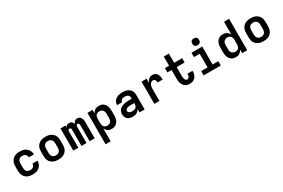

<svg xmlns="http://www.w3.org/2000/svg" viewBox="133 -2213 5733 3890"><g transform="rotate(-30 3000.0 -267.5)"><path d="M298 8Q268 8 238.5 3Q209 -2 182 -14.5Q155 -27 133.5 -48Q112 -69 98 -95Q84 -121 78.5 -150.5Q73 -180 73 -210V-310Q73 -340 78.5 -369.5Q84 -399 98 -425Q112 -451 133.5 -472Q155 -493 182 -505.5Q209 -518 238.5 -523Q268 -528 298 -528Q325 -528 353 -524Q381 -520 406.5 -509Q432 -498 454 -480.5Q476 -463 491 -439Q506 -415 513.5 -388Q521 -361 521 -333H402Q402 -353 394.5 -372Q387 -391 372 -404Q357 -417 337 -422Q317 -427 298 -427Q275 -427 253.5 -419Q232 -411 217.5 -394Q203 -377 197.5 -354.5Q192 -332 192 -310V-210Q192 -188 197.5 -165.5Q203 -143 217.5 -126Q232 -109 253.5 -101Q275 -93 298 -93Q317 -93 337 -98Q357 -103 372 -116Q387 -129 394.5 -148Q402 -167 402 -187H521Q521 -159 513.5 -132Q506 -105 491 -81Q476 -57 454 -39.5Q432 -22 406.5 -11Q381 0 353 4Q325 8 298 8Z M900 8Q870 8 840.5 3Q811 -2 784 -14.5Q757 -27 734.5 -47.5Q712 -68 698 -94.5Q684 -121 678.5 -150.5Q673 -180 673 -210V-310Q673 -340 678.5 -369.5Q684 -399 698 -425.5Q712 -452 734.5 -472.5Q757 -493 784 -505.5Q811 -518 840.5 -523Q870 -528 900 -528Q930 -528 959.5 -523Q989 -518 1016 -505.5Q1043 -493 1065.5 -472.5Q1088 -452 1102 -425.5Q1116 -399 1121.5 -369.5Q1127 -340 1127 -310V-210Q1127 -180 1121.5 -150.5Q1116 -121 1102 -94.5Q1088 -68 1065.5 -47.5Q1043 -27 1016 -14.5Q989 -2 959.5 3Q930 8 900 8ZM900 -93Q923 -93 945 -100.5Q967 -108 981.5 -125.5Q996 -143 1002 -165Q1008 -187 1008 -210V-310Q1008 -333 1002 -355Q996 -377 981.5 -394.5Q967 -412 945 -419.5Q923 -427 900 -427Q877 -427 855 -419.5Q833 -412 818.5 -394.5Q804 -377 798 -355Q792 -333 792 -310V-210Q792 -187 798 -165Q804 -143 818.5 -125.5Q833 -108 855 -100.5Q877 -93 900 -93Z M1250 0V-520H1368V-475Q1374 -487 1382.5 -497Q1391 -507 1402 -514.5Q1413 -522 1426 -525Q1439 -528 1453 -528Q1470 -528 1486 -523Q1502 -518 1514.5 -507Q1527 -496 1536 -481.5Q1545 -467 1550 -451Q1554 -467 1562.5 -481.5Q1571 -496 1583 -507Q1595 -518 1611 -523Q1627 -528 1644 -528Q1661 -528 1678 -522.5Q1695 -517 1708 -505Q1721 -493 1729 -478Q1737 -463 1742 -446Q1747 -429 1748.5 -412Q1750 -395 1750 -377V0H1632V-377Q1632 -386 1630.5 -394.5Q1629 -403 1624.5 -410.5Q1620 -418 1612 -422.5Q1604 -427 1596 -427Q1587 -427 1579 -422.5Q1571 -418 1566.5 -410.5Q1562 -403 1560.5 -394.5Q1559 -386 1559 -377V0H1441V-377Q1441 -386 1439.5 -394.5Q1438 -403 1433.5 -410.5Q1429 -418 1421 -422.5Q1413 -427 1404 -427Q1396 -427 1388 -422.5Q1380 -418 1375.5 -410.5Q1371 -403 1369.5 -394.5Q1368 -386 1368 -377V0Z M1881 215V-520H2000V-434Q2010 -455 2024.5 -473.5Q2039 -492 2059 -505Q2079 -518 2102 -523Q2125 -528 2149 -528Q2176 -528 2202 -521.5Q2228 -515 2249.5 -499.5Q2271 -484 2286.5 -462Q2302 -440 2311 -415Q2320 -390 2323.5 -363.5Q2327 -337 2327 -310V-210Q2327 -183 2323.5 -156.5Q2320 -130 2311 -105Q2302 -80 2286.5 -58Q2271 -36 2249.5 -20.5Q2228 -5 2202 1.5Q2176 8 2149 8Q2125 8 2102 3Q2079 -2 2059 -15Q2039 -28 2024.5 -46.5Q2010 -65 2000 -86V215ZM2101 -93Q2123 -93 2145 -101Q2167 -109 2182 -126Q2197 -143 2202.5 -165Q2208 -187 2208 -210V-310Q2208 -333 2202.5 -355Q2197 -377 2182 -394Q2167 -411 2145 -419Q2123 -427 2101 -427Q2079 -427 2058 -418.5Q2037 -410 2023.5 -393Q2010 -376 2005 -354Q2000 -332 2000 -310V-210Q2000 -188 2005 -166Q2010 -144 2023.5 -127Q2037 -110 2058 -101.5Q2079 -93 2101 -93Z M2639 8Q2607 8 2575.5 0Q2544 -8 2520 -29Q2496 -50 2484.5 -80.5Q2473 -111 2473 -143Q2473 -171 2482 -199Q2491 -227 2510.5 -248.5Q2530 -270 2555.5 -283.5Q2581 -297 2608.5 -305Q2636 -313 2664.5 -316Q2693 -319 2722 -319H2800V-344Q2800 -363 2792 -380.5Q2784 -398 2769 -408.5Q2754 -419 2735.5 -423Q2717 -427 2698 -427Q2681 -427 2663.5 -424Q2646 -421 2631.5 -412Q2617 -403 2607.5 -387.5Q2598 -372 2598 -355H2479Q2479 -381 2487.5 -406.5Q2496 -432 2511.5 -453Q2527 -474 2549 -489Q2571 -504 2595.5 -512.5Q2620 -521 2646 -524.5Q2672 -528 2698 -528Q2725 -528 2752.5 -524.5Q2780 -521 2805.5 -511.5Q2831 -502 2853 -486Q2875 -470 2890.5 -447.5Q2906 -425 2912.5 -398Q2919 -371 2919 -344V0H2800V-81Q2789 -59 2771.5 -41.5Q2754 -24 2732.5 -12.5Q2711 -1 2687 3.5Q2663 8 2639 8ZM2686 -93Q2707 -93 2728 -97.5Q2749 -102 2766 -115Q2783 -128 2791.5 -148Q2800 -168 2800 -189V-218H2722Q2709 -218 2695.5 -217Q2682 -216 2669 -214Q2656 -212 2643 -208.5Q2630 -205 2618.5 -198Q2607 -191 2599.5 -179.5Q2592 -168 2592 -155Q2592 -139 2601 -125.5Q2610 -112 2624 -104.5Q2638 -97 2654 -95Q2670 -93 2686 -93Z M3146 0V-520H3265V-422Q3273 -444 3286 -464Q3299 -484 3317 -499Q3335 -514 3357.5 -521Q3380 -528 3403 -528Q3425 -528 3446 -522Q3467 -516 3483.5 -502Q3500 -488 3511 -469Q3522 -450 3528 -429Q3534 -408 3536 -386.5Q3538 -365 3538 -343H3419Q3419 -358 3417 -372.5Q3415 -387 3408 -399.5Q3401 -412 3388.5 -419.5Q3376 -427 3361 -427Q3344 -427 3328 -420.5Q3312 -414 3301 -402Q3290 -390 3282.5 -374.5Q3275 -359 3271 -342.5Q3267 -326 3266 -309Q3265 -292 3265 -276V0Z M3972 8Q3945 8 3918 1.5Q3891 -5 3869 -21Q3847 -37 3831.5 -59.5Q3816 -82 3806.5 -107.5Q3797 -133 3794 -160.5Q3791 -188 3791 -215V-419H3693V-520H3791V-735H3910V-520H4096V-419H3910V-215Q3910 -202 3910.5 -189.5Q3911 -177 3913.5 -164.5Q3916 -152 3919.5 -140Q3923 -128 3930 -117Q3937 -106 3948 -99.5Q3959 -93 3972 -93Q3982 -93 3992 -97Q4002 -101 4009 -108.5Q4016 -116 4020.5 -126Q4025 -136 4027.5 -146Q4030 -156 4031 -166.5Q4032 -177 4032 -187V-193H4151V-182Q4151 -157 4146.5 -133Q4142 -109 4131.5 -86.5Q4121 -64 4104.5 -45Q4088 -26 4066.5 -14Q4045 -2 4021 3Q3997 8 3972 8Z M4299 0V-101H4449V-419H4315V-520H4567V-101H4701V0ZM4500 -590Q4484 -590 4468 -595Q4452 -600 4441 -611Q4430 -622 4425 -638Q4420 -654 4420 -670Q4420 -686 4425 -702Q4430 -718 4441 -729Q4452 -740 4468 -745Q4484 -750 4500 -750Q4516 -750 4532 -745Q4548 -740 4559 -729Q4570 -718 4575 -702Q4580 -686 4580 -670Q4580 -654 4575 -638Q4570 -622 4559 -611Q4548 -600 4532 -595Q4516 -590 4500 -590Z M5051 8Q5024 8 4998 1.5Q4972 -5 4950.5 -20.5Q4929 -36 4913.5 -58Q4898 -80 4889 -105Q4880 -130 4876.5 -156.5Q4873 -183 4873 -210V-310Q4873 -337 4876.5 -363.5Q4880 -390 4889 -415Q4898 -440 4913.5 -462Q4929 -484 4950.5 -499.5Q4972 -515 4998 -521.5Q5024 -528 5051 -528Q5075 -528 5098 -523Q5121 -518 5141 -505Q5161 -492 5175.5 -473.5Q5190 -455 5200 -434V-735H5319V0H5200V-86Q5190 -65 5175.5 -46.5Q5161 -28 5141 -15Q5121 -2 5098 3Q5075 8 5051 8ZM5099 -93Q5121 -93 5142 -101.5Q5163 -110 5176.5 -127Q5190 -144 5195 -166Q5200 -188 5200 -210V-310Q5200 -332 5195 -354Q5190 -376 5176.5 -393Q5163 -410 5142 -418.5Q5121 -427 5099 -427Q5077 -427 5055 -419Q5033 -411 5018 -394Q5003 -377 4997.5 -355Q4992 -333 4992 -310V-210Q4992 -187 4997.5 -165Q5003 -143 5018 -126Q5033 -109 5055 -101Q5077 -93 5099 -93Z M5700 8Q5670 8 5640.5 3Q5611 -2 5584 -14.5Q5557 -27 5534.5 -47.5Q5512 -68 5498 -94.5Q5484 -121 5478.5 -150.5Q5473 -180 5473 -210V-310Q5473 -340 5478.5 -369.5Q5484 -399 5498 -425.5Q5512 -452 5534.5 -472.5Q5557 -493 5584 -505.5Q5611 -518 5640.5 -523Q5670 -528 5700 -528Q5730 -528 5759.5 -523Q5789 -518 5816 -505.5Q5843 -493 5865.5 -472.5Q5888 -452 5902 -425.5Q5916 -399 5921.5 -369.5Q5927 -340 5927 -310V-210Q5927 -180 5921.5 -150.5Q5916 -121 5902 -94.5Q5888 -68 5865.5 -47.5Q5843 -27 5816 -14.5Q5789 -2 5759.5 3Q5730 8 5700 8ZM5700 -93Q5723 -93 5745 -100.5Q5767 -108 5781.5 -125.5Q5796 -143 5802 -165Q5808 -187 5808 -210V-310Q5808 -333 5802 -355Q5796 -377 5781.5 -394.5Q5767 -412 5745 -419.5Q5723 -427 5700 -427Q5677 -427 5655 -419.5Q5633 -412 5618.5 -394.5Q5604 -377 5598 -355Q5592 -333 5592 -310V-210Q5592 -187 5598 -165Q5604 -143 5618.5 -125.5Q5633 -108 5655 -100.5Q5677 -93 5700 -93Z"/></g></svg>

Font: Iosevka Fixed Extended
Style: Bold
Weight: 700
Width: 7
Monospace: yes
Designer: Belleve Invis
Foundry: Belleve Invis
Version: Version 24.1.1; ttfautohint (v1.8.4)